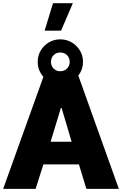

<svg xmlns="http://www.w3.org/2000/svg" viewBox="-25 -1199 774 1219"><path d="M311.5 -1178.7H437.5L362.8 -1004.4H258.3ZM357.4 -949.2Q397.5 -949.2 430.2 -929.9Q462.9 -910.6 482.4 -878.4Q502 -846.2 502 -806.2Q502 -766.6 482.4 -734.1Q462.9 -701.7 430.2 -682.4Q397.5 -663.1 357.4 -663.1Q317.9 -663.1 285.4 -682.4Q252.9 -701.7 233.6 -734.1Q214.4 -766.6 214.4 -806.2Q214.4 -846.2 233.6 -878.4Q252.9 -910.6 285.4 -929.9Q317.9 -949.2 357.4 -949.2ZM357.4 -865.7Q332 -865.7 315.4 -848.9Q298.8 -832 298.8 -806.2Q298.8 -780.8 315.4 -763.7Q332 -746.6 357.4 -746.6Q383.3 -746.6 400.4 -763.7Q417.5 -780.8 417.5 -806.2Q417.5 -832 400.4 -848.9Q383.3 -865.7 357.4 -865.7ZM250.5 -155.3 201.2 0H-4.9L259.3 -735.8H466.3L729.5 0H523.4L476.1 -155.3ZM361.3 -513.2 296.4 -299.3H429.7L366.2 -513.2Z"/></svg>

Font: Estedad-FD Black
Style: Regular
Weight: 900
Designer: Amin Abedi
Version: Version 7.3